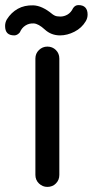

<svg xmlns="http://www.w3.org/2000/svg" viewBox="-79 -734 364 754"><path d="M60 -504Q60 -524 74 -537.5Q88 -551 107 -551Q127 -551 140.5 -537.5Q154 -524 154 -504V-47Q154 -27 140.5 -13.5Q127 0 107 0Q88 0 74 -13.5Q60 -27 60 -47ZM126 -679Q128 -677 135.5 -673Q143 -669 158 -669Q173 -669 186.5 -677Q200 -685 208 -702Q216 -714 229 -714Q247 -714 256 -704.5Q265 -695 265 -677Q265 -663 258 -651Q242 -624 213.5 -609.5Q185 -595 157 -595Q122 -595 97 -618Q72 -641 53.5 -642Q35 -643 20.5 -633.5Q6 -624 -1 -607Q-11 -595 -23 -595Q-41 -595 -50 -604Q-59 -613 -59 -632Q-59 -646 -52 -658Q-35 -685 -9 -699.5Q17 -714 51.5 -713Q86 -712 126 -679Z"/></svg>

Font: VDS
Style: Regular
Weight: 400
Designer: artmaker
Foundry: artmaker
Version: Version 1.000 2009 initial release